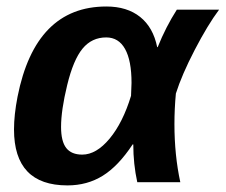

<svg xmlns="http://www.w3.org/2000/svg" viewBox="-20 -558 691 588"><path d="M386.2 -115.7Q342.3 -49.3 294.7 -19.8Q247.1 9.8 186.5 9.8Q22.9 9.8 22.9 -161.6Q22.9 -206.1 33.7 -261.7Q88.4 -538.1 305.7 -538.1Q369.1 -538.1 409.2 -506.1Q449.2 -474.1 461.4 -413.6H462.9Q487.8 -475.6 521.5 -528.3H650.9Q616.2 -481.9 576.4 -405.3Q536.6 -328.6 518.6 -271.5Q514.2 -224.1 514.2 -178.2Q514.2 -83 532.2 0H400.4Q388.2 -55.7 388.2 -115.7ZM167 -169.4Q167 -125 182.9 -104.7Q198.7 -84.5 231.9 -84.5Q274.9 -84.5 315.7 -133.5Q356.4 -182.6 381.3 -264.6L382.8 -304.2Q382.8 -372.6 363 -408Q343.3 -443.4 305.2 -443.4Q261.2 -443.4 232.9 -409.2Q204.6 -375 185.8 -297.6Q167 -220.2 167 -169.4Z"/></svg>

Font: Cousine
Style: Bold Italic
Weight: 700
Italic angle: -12°
Monospace: yes
Designer: Steve Matteson
Foundry: Ascender Corporation
Version: Version 1.20